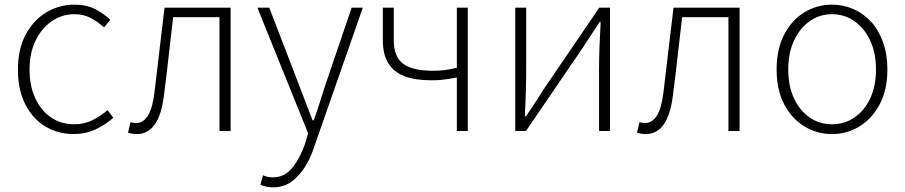

<svg xmlns="http://www.w3.org/2000/svg" viewBox="-20 -563 3890 825"><path d="M297 13Q229 13 175 -19.5Q121 -52 89 -114Q57 -176 57 -264Q57 -353 91 -415.5Q125 -478 180 -510.5Q235 -543 299 -543Q353 -543 390.5 -523Q428 -503 454 -478L427 -445Q401 -469 370 -485.5Q339 -502 300 -502Q246 -502 202 -471.5Q158 -441 132.5 -388Q107 -335 107 -264Q107 -194 131.5 -141Q156 -88 199 -58.5Q242 -29 300 -29Q342 -29 378 -47Q414 -65 442 -90L467 -57Q433 -27 390.5 -7Q348 13 297 13Z M569 13Q556 13 547.5 11.5Q539 10 530 7L541 -38Q546 -37 551 -35.5Q556 -34 563 -34Q596 -34 616 -67Q636 -100 644 -168Q655 -259 665.5 -349.5Q676 -440 687 -530H971V0H923V-489H724Q714 -406 705 -324Q696 -242 685 -158Q675 -71 645.5 -29Q616 13 569 13Z M1153 242Q1138 242 1124 239Q1110 236 1099 231L1110 190Q1118 194 1129.5 196.5Q1141 199 1153 199Q1203 199 1236 158Q1269 117 1290 57L1304 10L1086 -530H1137L1266 -195Q1279 -161 1294 -121.5Q1309 -82 1323 -46H1328Q1341 -81 1353.5 -121Q1366 -161 1377 -195L1491 -530H1539L1330 68Q1316 112 1292 151.5Q1268 191 1234 216.5Q1200 242 1153 242Z M1943 0V-230Q1922 -226 1906 -223.5Q1890 -221 1873.5 -219.5Q1857 -218 1832 -218Q1763 -218 1717 -236Q1671 -254 1648 -292Q1625 -330 1625 -389V-530H1672V-389Q1672 -319 1712.5 -289Q1753 -259 1840 -259Q1868 -259 1891.5 -262Q1915 -265 1943 -272V-530H1990V0Z M2194 0V-530H2241V-263Q2241 -220 2239.5 -168Q2238 -116 2235 -63H2240Q2257 -88 2278.5 -120.5Q2300 -153 2315 -178L2555 -530H2601V0H2554V-267Q2554 -311 2556 -363Q2558 -415 2561 -468H2556Q2540 -443 2518 -410Q2496 -377 2480 -352L2240 0Z M2756 13Q2743 13 2734.5 11.5Q2726 10 2717 7L2728 -38Q2733 -37 2738 -35.5Q2743 -34 2750 -34Q2783 -34 2803 -67Q2823 -100 2831 -168Q2842 -259 2852.5 -349.5Q2863 -440 2874 -530H3158V0H3110V-489H2911Q2901 -406 2892 -324Q2883 -242 2872 -158Q2862 -71 2832.5 -29Q2803 13 2756 13Z M3555 13Q3491 13 3437 -19.5Q3383 -52 3350 -114Q3317 -176 3317 -264Q3317 -353 3350 -415.5Q3383 -478 3437 -510.5Q3491 -543 3555 -543Q3603 -543 3646 -524.5Q3689 -506 3722 -470.5Q3755 -435 3774 -382.5Q3793 -330 3793 -264Q3793 -176 3759.5 -114Q3726 -52 3672.5 -19.5Q3619 13 3555 13ZM3555 -29Q3609 -29 3652 -58.5Q3695 -88 3719.5 -141Q3744 -194 3744 -264Q3744 -335 3719.5 -388Q3695 -441 3652 -471.5Q3609 -502 3555 -502Q3501 -502 3458.5 -471.5Q3416 -441 3391.5 -388Q3367 -335 3367 -264Q3367 -194 3391.5 -141Q3416 -88 3458.5 -58.5Q3501 -29 3555 -29Z"/></svg>

Font: Noto Sans KR ExtraLight
Style: Regular
Weight: 250
Designer: Ryoko NISHIZUKA  (kana, bopomofo & ideographs); Paul D. Hunt (Latin, Greek & Cyrillic); Sandoll Communications , Soo-you
Foundry: Adobe
Version: Version 2.004-H2;hotconv 1.0.118;makeotfexe 2.5.65603